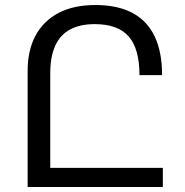

<svg xmlns="http://www.w3.org/2000/svg" viewBox="-20 -744 736 764"><path d="M90 0V-462Q90 -544 121.5 -602.5Q153 -661 213 -692.5Q273 -724 360 -724Q449 -724 508 -692Q567 -660 596 -598Q625 -536 625 -445H535Q535 -550 492 -599Q449 -648 357 -648Q299 -648 259.5 -627Q220 -606 200 -562.5Q180 -519 180 -453V0ZM169 -76H628V0H169Z"/></svg>

Font: Noto Sans Armenian
Style: Regular
Weight: 400
Designer: Monotype Design Team
Foundry: Monotype Imaging Inc.
Version: Version 2.007